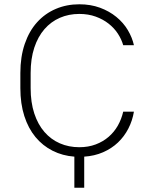

<svg xmlns="http://www.w3.org/2000/svg" viewBox="-20 -726 710 896"><path d="M327 5Q272 1 225.5 -22.5Q179 -46 145.5 -86.5Q112 -127 93.5 -184.5Q75 -242 75 -315V-385Q75 -461 95.5 -521Q116 -581 153 -622Q190 -663 240.5 -684.5Q291 -706 350 -706Q403 -706 446.5 -690Q490 -674 523 -647Q556 -620 576.5 -585.5Q597 -551 605 -515H555Q547 -543 530 -569Q513 -595 487 -615.5Q461 -636 426.5 -648.5Q392 -661 350 -661Q301 -661 259.5 -643Q218 -625 187.5 -590Q157 -555 140 -503.5Q123 -452 123 -385V-315Q123 -248 140 -196.5Q157 -145 187.5 -110Q218 -75 259.5 -57Q301 -39 350 -39Q392 -39 426.5 -52Q461 -65 487 -87.5Q513 -110 530 -140Q547 -170 555 -205H605Q598 -163 579 -126Q560 -89 530.5 -61Q501 -33 461 -15.5Q421 2 373 5V150H327Z"/></svg>

Font: Retni Sans Light
Style: Regular
Weight: 300
Designer: Vitaly Kuzmin
Foundry: ParaType Ltd.
Version: Version 1.00;March 2, 2019;FontCreator 11.5.0.2425 64-bit; t